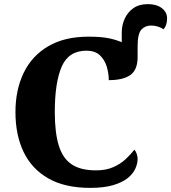

<svg xmlns="http://www.w3.org/2000/svg" viewBox="-20 -902 831 932"><path d="M418 10Q295 10 214.5 -36Q134 -82 94.5 -164.5Q55 -247 55 -358Q55 -466 95 -548.5Q135 -631 214 -677.5Q293 -724 410 -724Q468 -724 504.5 -717Q541 -710 571 -697V-744Q571 -779 585 -810.5Q599 -842 627 -862Q655 -882 698 -882Q740 -882 765.5 -862.5Q791 -843 791 -813Q791 -779 774 -760Q760 -769 745 -773.5Q730 -778 713 -778Q684 -778 666 -758Q648 -738 648 -676V-625Q648 -563 613 -538Q578 -513 508 -513Q508 -546 498 -579Q488 -612 464.5 -634Q441 -656 400 -656Q313 -656 279.5 -578.5Q246 -501 246 -358Q246 -259 265 -196.5Q284 -134 327.5 -104.5Q371 -75 446 -75Q494 -75 529.5 -90.5Q565 -106 590 -129.5Q615 -153 632 -175Q639 -169 643.5 -155.5Q648 -142 648 -130Q648 -108 637 -83.5Q626 -59 600.5 -38Q575 -17 530 -3.5Q485 10 418 10Z"/></svg>

Font: Noto Serif ExtraBold
Style: Regular
Weight: 800
Designer: Monotype Design Team
Foundry: Monotype Imaging Inc.
Version: Version 2.014